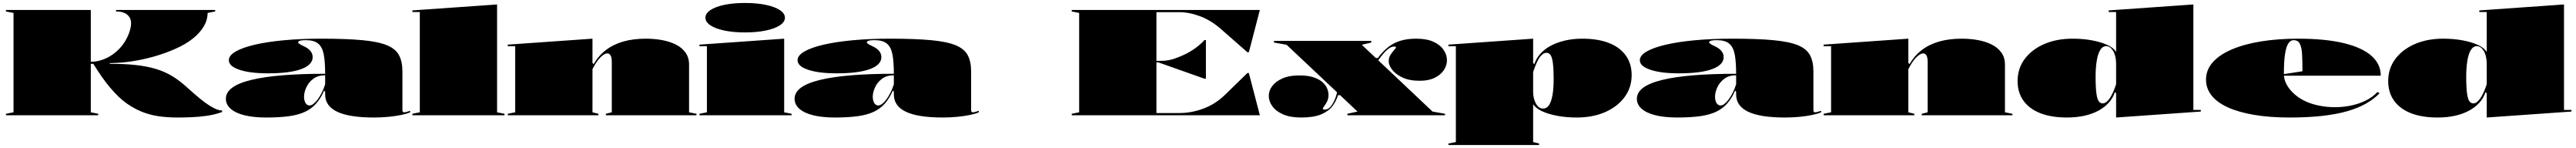

<svg xmlns="http://www.w3.org/2000/svg" viewBox="-20 -775 17334 995"><path d="M1173 15Q1101 15 1041.5 5.5Q982 -4 931.5 -25Q881 -46 835 -78Q805 -99 777 -126Q749 -153 721 -186Q693 -219 665 -259Q637 -299 608 -346H591V-20L641 -10V0H20V-10L71 -20V-688L20 -698V-708H591V-360Q599 -360 607.5 -360.5Q616 -361 624 -362Q657 -367 690 -381.5Q723 -396 752.5 -419.5Q782 -443 805 -473Q823 -497 835.5 -522.5Q848 -548 855 -573Q862 -598 862 -619Q862 -654 836.5 -676Q811 -698 761 -698V-708H1428V-698L1377 -688Q1377 -641 1351 -597Q1325 -553 1275.5 -514Q1226 -475 1154 -444Q1085 -414 1011 -393.5Q937 -373 863 -362Q789 -351 719 -351V-346Q817 -346 892 -338Q967 -330 1027.5 -312Q1088 -294 1138.5 -263.5Q1189 -233 1237 -189Q1289 -142 1327 -111Q1365 -80 1394 -62.5Q1423 -45 1446 -37Q1463 -32 1475 -32V-22Q1425 -4 1372 3.5Q1319 11 1268 13Q1217 15 1173 15Z M2143 -515Q2311 -515 2418 -505Q2525 -495 2583.5 -471Q2642 -447 2665 -404Q2688 -361 2688 -295V-35Q2688 -28 2690.5 -24Q2693 -20 2699 -20Q2705 -20 2715 -22.5Q2725 -25 2740 -30V-20Q2718 -10 2679.5 -2Q2641 6 2593.5 10.5Q2546 15 2497 15Q2331 15 2249.5 -23.5Q2168 -62 2168 -140Q2168 -142 2168 -143.5Q2168 -145 2168 -149Q2168 -153 2168 -159L2161 -166Q2139 -115 2108.5 -80Q2078 -45 2034 -24Q1990 -3 1925.5 6Q1861 15 1771 15Q1686 15 1625.5 0Q1565 -15 1532.5 -43.5Q1500 -72 1500 -111Q1500 -196 1670 -237.5Q1840 -279 2168 -279Q2168 -360 2158.5 -409.5Q2149 -459 2121 -482Q2093 -505 2039 -505Q2022 -505 2010 -503.5Q1998 -502 1992 -498.5Q1986 -495 1986 -490Q1986 -486 1995.5 -479.5Q2005 -473 2029 -462Q2084 -435 2084 -391Q2084 -339 2007 -310.5Q1930 -282 1783 -282Q1662 -282 1591 -306Q1520 -330 1520 -370Q1520 -402 1565.5 -428.5Q1611 -455 1694.5 -474.5Q1778 -494 1892 -504.5Q2006 -515 2143 -515ZM2168 -269Q2120 -269 2088.5 -245.5Q2057 -222 2041.5 -188Q2026 -154 2026 -124Q2026 -108 2030.5 -94.5Q2035 -81 2043.5 -73.5Q2052 -66 2064 -66Q2075 -66 2089 -76.5Q2103 -87 2117 -105.5Q2131 -124 2144.5 -150.5Q2158 -177 2168 -208Z M3325 -20 3375 -10V0H2755V-10L2805 -20V-694H2755V-705L3325 -745Z M4667 -10V0H4057V-10L4097 -20V-355Q4097 -388 4089 -402Q4081 -416 4067 -416Q4056 -416 4044 -408.5Q4032 -401 4018.5 -387.5Q4005 -374 3992 -354Q3979 -334 3967 -310V-20L4007 -10V0H3397V-10L3447 -20V-464H3397V-475L3967 -515V-352L3975 -344Q4008 -401 4058 -439Q4108 -477 4175 -496Q4242 -515 4326 -515Q4383 -515 4435 -505.5Q4487 -496 4528 -475.5Q4569 -455 4593 -421.5Q4617 -388 4617 -340V-20Z M4993 -557Q4915 -557 4855 -569.5Q4795 -582 4761 -604.5Q4727 -627 4727 -656Q4727 -685 4761 -707.5Q4795 -730 4855 -742.5Q4915 -755 4993 -755Q5072 -755 5132.5 -742.5Q5193 -730 5227.5 -707.5Q5262 -685 5262 -656Q5262 -627 5227.5 -604.5Q5193 -582 5132.5 -569.5Q5072 -557 4993 -557ZM4687 0V-10L4737 -20V-464H4687V-475L5257 -515V-20L5307 -10V0Z M5970 -515Q6138 -515 6245 -505Q6352 -495 6410.5 -471Q6469 -447 6492 -404Q6515 -361 6515 -295V-35Q6515 -28 6517.5 -24Q6520 -20 6526 -20Q6532 -20 6542 -22.5Q6552 -25 6567 -30V-20Q6545 -10 6506.5 -2Q6468 6 6420.5 10.5Q6373 15 6324 15Q6158 15 6076.5 -23.5Q5995 -62 5995 -140Q5995 -142 5995 -143.5Q5995 -145 5995 -149Q5995 -153 5995 -159L5988 -166Q5966 -115 5935.5 -80Q5905 -45 5861 -24Q5817 -3 5752.5 6Q5688 15 5598 15Q5513 15 5452.5 0Q5392 -15 5359.5 -43.5Q5327 -72 5327 -111Q5327 -196 5497 -237.5Q5667 -279 5995 -279Q5995 -360 5985.5 -409.5Q5976 -459 5948 -482Q5920 -505 5866 -505Q5849 -505 5837 -503.5Q5825 -502 5819 -498.5Q5813 -495 5813 -490Q5813 -486 5822.5 -479.5Q5832 -473 5856 -462Q5911 -435 5911 -391Q5911 -339 5834 -310.5Q5757 -282 5610 -282Q5489 -282 5418 -306Q5347 -330 5347 -370Q5347 -402 5392.5 -428.5Q5438 -455 5521.5 -474.5Q5605 -494 5719 -504.5Q5833 -515 5970 -515ZM5995 -269Q5947 -269 5915.5 -245.5Q5884 -222 5868.5 -188Q5853 -154 5853 -124Q5853 -108 5857.5 -94.5Q5862 -81 5870.5 -73.5Q5879 -66 5891 -66Q5902 -66 5916 -76.5Q5930 -87 5944 -105.5Q5958 -124 5971.5 -150.5Q5985 -177 5995 -208Z M7192 0V-10L7242 -20V-688L7192 -698V-708H8458L8384 -424H8374L8197 -579Q8130 -638 8056.5 -665.5Q7983 -693 7917 -693H7762V-366H7795Q7842 -366 7886 -381.5Q7930 -397 7967 -416Q8013 -441 8044.5 -467Q8076 -493 8085 -506H8095V-246H8085L7774 -356H7762V-15H7917Q7998 -15 8079.5 -45.5Q8161 -76 8226 -140L8374 -284H8384L8458 0Z M9047 0V-10L9115 -25L8638 -474L8553 -489V-500H9208V-489L9144 -474L9620 -25L9704 -10V0ZM8735 15Q8662 15 8613.5 -6.5Q8565 -28 8541.5 -61.5Q8518 -95 8518 -131Q8518 -165 8541 -196Q8564 -227 8609.5 -247.5Q8655 -268 8722 -268Q8783 -268 8821.5 -254.5Q8860 -241 8881.5 -221Q8903 -201 8911.5 -178.5Q8920 -156 8920 -138Q8920 -112 8910.5 -93Q8901 -74 8891.5 -62Q8882 -50 8882 -44Q8882 -38 8896 -38Q8918 -38 8936.5 -61.5Q8955 -85 8967 -117.5Q8979 -150 8979 -176L9007 -135H8984Q8972 -95 8946 -61Q8920 -27 8870 -6Q8820 15 8735 15ZM9534 -232Q9463 -232 9416.5 -254.5Q9370 -277 9347.5 -307.5Q9325 -338 9325 -362Q9325 -388 9337.5 -407Q9350 -426 9362 -439Q9374 -452 9374 -457Q9374 -462 9361 -462Q9340 -462 9317 -442Q9294 -422 9274 -396Q9254 -370 9242 -351L9223 -385H9252Q9287 -432 9324.5 -460.5Q9362 -489 9407.5 -502Q9453 -515 9510 -515Q9581 -515 9626.5 -494Q9672 -473 9694.5 -439.5Q9717 -406 9717 -370Q9717 -335 9696 -303.5Q9675 -272 9634.5 -252Q9594 -232 9534 -232Z M9727 200V190L9777 180V-464H9727V-475L10297 -515V-352L10305 -344Q10318 -383 10347 -415Q10376 -447 10418.5 -469Q10461 -491 10514 -503Q10567 -515 10628 -515Q10733 -515 10807 -486Q10881 -457 10920.5 -402Q10960 -347 10960 -270Q10960 -187 10912.5 -122.5Q10865 -58 10782 -21.5Q10699 15 10590 15Q10519 15 10458 3.5Q10397 -8 10354.5 -28.5Q10312 -49 10297 -75V180L10337 190V200ZM10363 -45Q10389 -45 10404.5 -69Q10420 -93 10427.5 -137Q10435 -181 10435 -240Q10435 -315 10429.5 -353.5Q10424 -392 10413.5 -406Q10403 -420 10387 -420Q10371 -420 10356.5 -407Q10342 -394 10331 -373.5Q10320 -353 10311.5 -331Q10303 -309 10297 -291V-159Q10297 -135 10302 -114.5Q10307 -94 10316 -78Q10325 -62 10337 -53.5Q10349 -45 10363 -45Z M11638 -515Q11806 -515 11913 -505Q12020 -495 12078.5 -471Q12137 -447 12160 -404Q12183 -361 12183 -295V-35Q12183 -28 12185.5 -24Q12188 -20 12194 -20Q12200 -20 12210 -22.5Q12220 -25 12235 -30V-20Q12213 -10 12174.5 -2Q12136 6 12088.5 10.5Q12041 15 11992 15Q11826 15 11744.5 -23.5Q11663 -62 11663 -140Q11663 -142 11663 -143.5Q11663 -145 11663 -149Q11663 -153 11663 -159L11656 -166Q11634 -115 11603.5 -80Q11573 -45 11529 -24Q11485 -3 11420.5 6Q11356 15 11266 15Q11181 15 11120.5 0Q11060 -15 11027.5 -43.5Q10995 -72 10995 -111Q10995 -196 11165 -237.5Q11335 -279 11663 -279Q11663 -360 11653.5 -409.5Q11644 -459 11616 -482Q11588 -505 11534 -505Q11517 -505 11505 -503.5Q11493 -502 11487 -498.5Q11481 -495 11481 -490Q11481 -486 11490.5 -479.5Q11500 -473 11524 -462Q11579 -435 11579 -391Q11579 -339 11502 -310.5Q11425 -282 11278 -282Q11157 -282 11086 -306Q11015 -330 11015 -370Q11015 -402 11060.5 -428.5Q11106 -455 11189.5 -474.5Q11273 -494 11387 -504.5Q11501 -515 11638 -515ZM11663 -269Q11615 -269 11583.5 -245.5Q11552 -222 11536.5 -188Q11521 -154 11521 -124Q11521 -108 11525.5 -94.5Q11530 -81 11538.5 -73.5Q11547 -66 11559 -66Q11570 -66 11584 -76.5Q11598 -87 11612 -105.5Q11626 -124 11639.5 -150.5Q11653 -177 11663 -208Z M13522 -10V0H12912V-10L12952 -20V-355Q12952 -388 12944 -402Q12936 -416 12922 -416Q12911 -416 12899 -408.5Q12887 -401 12873.5 -387.5Q12860 -374 12847 -354Q12834 -334 12822 -310V-20L12862 -10V0H12252V-10L12302 -20V-464H12252V-475L12822 -515V-352L12830 -344Q12863 -401 12913 -439Q12963 -477 13030 -496Q13097 -515 13181 -515Q13238 -515 13290 -505.5Q13342 -496 13383 -475.5Q13424 -455 13448 -421.5Q13472 -388 13472 -340V-20Z M14740 -745V-36H14790V-25L14220 15V-148L14212 -156Q14199 -116 14170.5 -84.5Q14142 -53 14100 -30.5Q14058 -8 14005 3.5Q13952 15 13889 15Q13784 15 13710 -14Q13636 -43 13596.5 -98Q13557 -153 13557 -230Q13557 -314 13604.5 -378Q13652 -442 13735.5 -478.5Q13819 -515 13927 -515Q13998 -515 14059 -503.5Q14120 -492 14162.5 -472Q14205 -452 14220 -425V-694H14170V-705ZM14154 -465Q14129 -465 14113 -438.5Q14097 -412 14089.5 -365.5Q14082 -319 14082 -260Q14082 -186 14087.5 -147Q14093 -108 14103.5 -94Q14114 -80 14130 -80Q14142 -80 14153.5 -88.5Q14165 -97 14176.5 -113.5Q14188 -130 14199 -154Q14210 -178 14220 -209V-341Q14220 -374 14214 -397.5Q14208 -421 14198 -436Q14188 -451 14176.5 -458Q14165 -465 14154 -465Z M15445 -515Q15626 -515 15750 -485.5Q15874 -456 15937.5 -400.5Q16001 -345 16001 -266H15345V-276L15474 -296Q15474 -363 15471.5 -409.5Q15469 -456 15456.5 -480.5Q15444 -505 15414 -505Q15394 -505 15379.5 -484Q15365 -463 15357 -413.5Q15349 -364 15349 -276Q15349 -246 15363 -216Q15377 -186 15403 -158.5Q15429 -131 15465 -109.5Q15501 -88 15545 -75Q15603 -58 15665 -55Q15727 -52 15786 -62.5Q15845 -73 15895 -96.5Q15945 -120 15979 -157L15993 -148Q15956 -110 15903 -79.5Q15850 -49 15777.5 -28Q15705 -7 15608.5 4Q15512 15 15387 15Q15255 15 15150.5 -2.5Q15046 -20 14973.5 -52.5Q14901 -85 14863 -132.5Q14825 -180 14825 -240Q14825 -305 14870 -356Q14915 -407 14998 -442.5Q15081 -478 15194.5 -496.5Q15308 -515 15445 -515Z M17234 -745V-36H17284V-25L16714 15V-148L16706 -156Q16693 -116 16664.5 -84.5Q16636 -53 16594 -30.5Q16552 -8 16499 3.5Q16446 15 16383 15Q16278 15 16204 -14Q16130 -43 16090.5 -98Q16051 -153 16051 -230Q16051 -314 16098.5 -378Q16146 -442 16229.5 -478.5Q16313 -515 16421 -515Q16492 -515 16553 -503.5Q16614 -492 16656.5 -472Q16699 -452 16714 -425V-694H16664V-705ZM16648 -465Q16623 -465 16607 -438.5Q16591 -412 16583.5 -365.5Q16576 -319 16576 -260Q16576 -186 16581.5 -147Q16587 -108 16597.5 -94Q16608 -80 16624 -80Q16636 -80 16647.5 -88.5Q16659 -97 16670.5 -113.5Q16682 -130 16693 -154Q16704 -178 16714 -209V-341Q16714 -374 16708 -397.5Q16702 -421 16692 -436Q16682 -451 16670.5 -458Q16659 -465 16648 -465Z"/></svg>

Font: Kalnia Expanded
Style: Bold
Weight: 700
Width: 7
Designer: Frida Medrano
Foundry: Frida Medrano
Version: Version 1.105